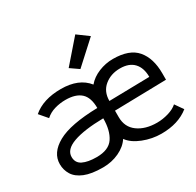

<svg xmlns="http://www.w3.org/2000/svg" viewBox="-150 -850 1051 1030"><g transform="rotate(-30 375.0 -335.5)"><path d="M208 11Q137 11 94.5 -6.5Q52 -24 33.5 -54Q15 -84 15 -120Q15 -190 93 -233.5Q171 -277 340 -281Q340 -346 308 -375Q276 -404 213 -404Q179 -404 146 -394.5Q113 -385 89 -363L47 -412Q111 -467 221 -467Q332 -467 385 -400Q412 -432 455 -449.5Q498 -467 543 -467Q645 -467 690 -414Q735 -361 735 -268V-228L415 -221V-181Q415 -119 461 -85.5Q507 -52 579 -52Q614 -52 649.5 -62.5Q685 -73 706 -92L741 -42Q675 11 570 11Q513 11 458 -10.5Q403 -32 377 -68Q354 -32 308 -10.5Q262 11 208 11ZM415 -281 665 -286Q665 -342 636 -373Q607 -404 551 -404Q494 -404 454.5 -371.5Q415 -339 415 -281ZM206 -54Q281 -54 310.5 -98Q340 -142 340 -217Q220 -215 154.5 -191.5Q89 -168 89 -122Q89 -85 120.5 -69.5Q152 -54 206 -54ZM366 -507 314 -543 435 -682 503 -632Z"/></g></svg>

Font: Inconsolata ExtraExpanded
Style: Regular
Weight: 400
Width: 8
Monospace: yes
Designer: Raph Levien, Cyreal, Brenton Simpson
Foundry: Raph Levien, Cyreal, Google
Version: Version 3.001; ttfautohint (v1.8.2.53-6de2)